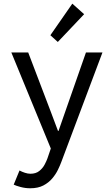

<svg xmlns="http://www.w3.org/2000/svg" viewBox="-20 -800 602 1033"><path d="M142.6 212.9Q116.2 212.9 90.8 206.1Q65.4 199.2 53.7 193.4L85 117.2Q98.1 124.5 114 129.6Q129.9 134.8 143.6 134.8Q172.9 134.8 191.4 119.9Q210 105 220.2 85.4Q230.5 65.9 235.4 51.8L253.4 -1L41 -517.6H131.8L252 -202.1L292 -95.7H294.9L332 -202.1L442.4 -517.6H531.2L309.6 72.3Q303.2 89.8 291.7 113.5Q280.3 137.2 261.2 159.9Q242.2 182.6 213.4 197.8Q184.6 212.9 142.6 212.9ZM291 -574.2 251 -610.4 369.1 -780.3 432.6 -723.6Z"/></svg>

Font: Reddit Mono
Style: Regular
Weight: 400
Monospace: yes
Designer: Stephen Hutchings
Foundry: Reddit
Version: Version 1.014; ttfautohint (v1.8.4.7-5d5b)